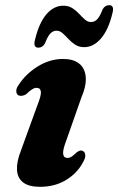

<svg xmlns="http://www.w3.org/2000/svg" viewBox="-20 -709 456 741"><path d="M240.5 -99.5Q226 -99.5 223.8 -114.2Q221.5 -129 235 -164.5L293.5 -331Q314 -379 310.8 -412.8Q307.5 -446.5 285 -464Q262.5 -481.5 223.5 -481.5Q172.5 -481.5 126 -452.8Q79.5 -424 52.5 -382Q42.5 -369 42.8 -357.5Q43 -346 51 -341Q57 -338.5 64.2 -339.2Q71.5 -340 80.5 -345Q94.5 -358.5 103.8 -364.2Q113 -370 121 -370Q136 -370 137.8 -355.2Q139.5 -340.5 124 -302L61 -128.5Q44 -85.5 45.5 -54Q47 -22.5 69 -5.2Q91 12 134.5 12Q191.5 12 234.8 -14.2Q278 -40.5 300 -82Q309.5 -98 309.2 -109Q309 -120 302 -125Q296 -129 290 -128Q284 -127 276.5 -121.5Q263.5 -109 256 -104.2Q248.5 -99.5 240.5 -99.5ZM305.1 -527Q284.9 -527 270.2 -536.5Q255.6 -546 243.9 -558.8Q232.2 -571.5 221.4 -581Q210.6 -590.5 198 -590.5Q184.1 -590.5 173.5 -578.8Q162.9 -567 153.9 -542Q144 -525 128.3 -525Q106.7 -525 115.2 -556Q130.5 -620.5 159.1 -653.8Q187.7 -687 224.1 -687Q244.8 -687 259.4 -677.5Q274.1 -668 285.5 -655.5Q297 -643 307.8 -633.5Q318.6 -624 331.2 -624Q346.1 -624 356.4 -636Q366.8 -648 375.8 -672.5Q384.8 -689 401.4 -689Q422.1 -689 414 -658.5Q398.7 -594 369.7 -560.5Q340.7 -527 305.1 -527Z"/></svg>

Font: Fraunces
Style: Bold Italic
Weight: 700
Italic angle: -16°
Version: Version 1.000;[b76b70a41]